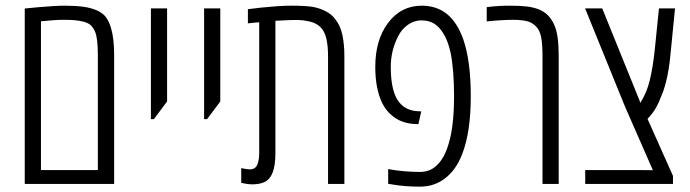

<svg xmlns="http://www.w3.org/2000/svg" viewBox="-20 -660 2477 689"><path d="M68.8 0V-629.4Q79.6 -630.4 91.1 -631.6Q102.5 -632.8 113.3 -633.8Q179.2 -639.6 210.9 -639.6Q249 -639.6 277.3 -636Q305.7 -632.3 328.1 -622.6Q349.6 -612.8 360.4 -597.9Q371.1 -583 377.9 -561Q389.6 -523.4 389.6 -462.9V0ZM127 -49.8H331.1V-462.9Q331.1 -522 321.3 -545.9Q314.9 -560.5 306.6 -568.6Q298.3 -576.7 282.2 -581.5Q266.1 -585.9 249 -587.4Q231.9 -588.9 206.5 -588.9Q178.2 -588.9 127 -583.5Z M521.5 -232.4V-629.9H579.6V-295.9L532.2 -232.4Z M712.4 -232.4V-629.9H770.5V-295.9L723.1 -232.4Z M885.7 1.5Q868.2 1.5 845.7 -3.9V-56.6Q867.2 -52.2 876 -52.2Q896.5 -52.2 903.3 -69.1Q910.2 -85.9 910.2 -110.4V-580.1Q900.4 -579.6 890.1 -578.4Q879.9 -577.1 869.6 -576.2V-627Q890.1 -629.9 918 -632.8Q945.8 -635.7 974.1 -637.7Q1002.4 -639.6 1024.4 -639.6Q1076.2 -639.6 1101.1 -635.5Q1126 -631.3 1147.9 -620.1Q1169.9 -609.4 1184.1 -589.8Q1201.2 -568.4 1208.5 -535.2Q1215.8 -502 1215.8 -458V0H1157.2V-458Q1157.2 -520.5 1140.6 -548.8Q1124 -577.1 1085.4 -584Q1068.8 -587.9 1048.8 -588.4Q1039.6 -588.4 1019.3 -587.9Q999 -587.4 968.3 -585.4V-110.4Q968.3 -68.4 959 -42.5Q949.7 -17.1 929.2 -6.8Q919.9 -2.4 908.9 -0.5Q897.9 1.5 885.7 1.5Z M1485.8 9.8Q1432.1 9.8 1387.7 2L1373 -0.5V-53.2Q1428.7 -43 1487.8 -43Q1507.8 -43 1525.1 -51Q1542.5 -59.1 1558.6 -78.6Q1574.7 -99.1 1585 -128.9Q1609.4 -195.3 1609.4 -314.5Q1609.4 -410.2 1596.7 -472.2Q1587.9 -510.3 1575.2 -532.7Q1558.6 -562.5 1538.8 -574.7Q1519 -586.9 1492.7 -586.9Q1465.8 -586.9 1443.6 -571Q1421.4 -555.2 1408.7 -529.8Q1382.3 -478.5 1382.3 -419.9Q1382.3 -331.1 1412.1 -293.5Q1437 -261.7 1483.4 -260.7L1491.7 -260.3L1481.4 -214.4L1475.6 -214.8Q1420.9 -215.3 1385.3 -246.6Q1364.7 -263.7 1351.1 -291Q1326.7 -342.3 1326.7 -419.9Q1326.7 -516.6 1372.1 -577.1Q1418.5 -639.6 1493.7 -639.6Q1544.9 -639.6 1582 -611.3Q1620.1 -581.1 1642.1 -520Q1669.4 -441.9 1669.4 -314.9Q1669.4 -186 1638.7 -107.4Q1616.2 -48.8 1575.2 -18.6Q1557.1 -4.9 1535.2 2.4Q1513.2 9.8 1485.8 9.8Z M1926.8 0V-458Q1926.8 -501.5 1921.9 -526.9Q1917 -552.2 1902.3 -566.4Q1888.2 -580.6 1868.2 -584.7Q1848.1 -588.9 1821.3 -588.9Q1801.8 -588.9 1773.9 -587.2Q1746.1 -585.4 1726.6 -583V-634.3Q1747.6 -637.2 1768.3 -638.4Q1789.1 -639.6 1808.6 -639.6Q1847.2 -639.6 1870.8 -636.7Q1894.5 -633.8 1914.6 -626Q1950.2 -611.3 1967.8 -573.2Q1977.1 -554.2 1981 -525.4Q1984.9 -496.6 1984.9 -458V0Z M2080.1 0V-49.8H2255.4L2322.8 -49.3L2221.7 -280.3L2079.6 -629.9H2141.1L2274.4 -300.8L2277.8 -291Q2300.8 -326.7 2311.8 -372.1Q2322.8 -417.5 2329.6 -481L2344.7 -629.9H2402.3L2388.7 -491.2Q2386.2 -462.4 2383.1 -437.3Q2379.9 -412.1 2375 -387.7Q2371.1 -369.1 2366.2 -351.8Q2361.3 -334.5 2354 -317.4Q2345.2 -293 2333.3 -272.2Q2321.3 -251.5 2303.7 -233.4L2395 -28.8V0Z"/></svg>

Font: Open Sans Condensed Light
Style: Regular
Weight: 300
Width: 3
Designer: Monotype Design Team
Foundry: Monotype Imaging Inc.
Version: Version 3.003; ttfautohint (v1.8.4)